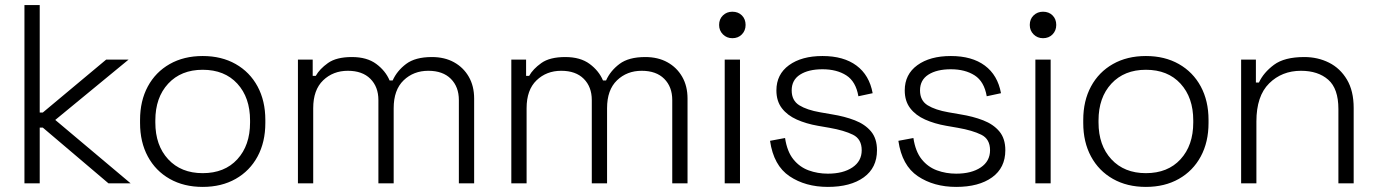

<svg xmlns="http://www.w3.org/2000/svg" viewBox="-20 -720 5406 754"><path d="M76 0V-700H136V-278H148L397 -486H485L197 -249L493 0H406L148 -219H136V0Z M530 -237V-249Q530 -324 560.5 -380.5Q591 -437 646.5 -468.5Q702 -500 776 -500Q850 -500 905.5 -468.5Q961 -437 991.5 -380.5Q1022 -324 1022 -249V-237Q1022 -162 991.5 -105.5Q961 -49 905.5 -17.5Q850 14 776 14Q702 14 646.5 -17.5Q591 -49 560.5 -105.5Q530 -162 530 -237ZM962 -239V-247Q962 -337 912 -391.5Q862 -446 776 -446Q691 -446 640.5 -391.5Q590 -337 590 -247V-239Q590 -149 640.5 -94.5Q691 -40 776 -40Q862 -40 912 -94.5Q962 -149 962 -239Z M1150 0V-486H1208V-422H1220Q1235 -449 1268 -472.5Q1301 -496 1362 -496Q1421 -496 1457.5 -469Q1494 -442 1510 -404H1522Q1539 -442 1575 -469Q1611 -496 1676 -496Q1726 -496 1763 -475.5Q1800 -455 1821 -418.5Q1842 -382 1842 -333V0H1782V-327Q1782 -379 1750.5 -410.5Q1719 -442 1662 -442Q1604 -442 1565 -404.5Q1526 -367 1526 -295V0H1466V-327Q1466 -379 1434.5 -410.5Q1403 -442 1346 -442Q1288 -442 1249 -404.5Q1210 -367 1210 -295V0Z M1988 0V-486H2046V-422H2058Q2073 -449 2106 -472.5Q2139 -496 2200 -496Q2259 -496 2295.5 -469Q2332 -442 2348 -404H2360Q2377 -442 2413 -469Q2449 -496 2514 -496Q2564 -496 2601 -475.5Q2638 -455 2659 -418.5Q2680 -382 2680 -333V0H2620V-327Q2620 -379 2588.5 -410.5Q2557 -442 2500 -442Q2442 -442 2403 -404.5Q2364 -367 2364 -295V0H2304V-327Q2304 -379 2272.5 -410.5Q2241 -442 2184 -442Q2126 -442 2087 -404.5Q2048 -367 2048 -295V0Z M2826 0V-486H2886V0ZM2804 -622Q2804 -645 2819 -659.5Q2834 -674 2856 -674Q2879 -674 2893.5 -659.5Q2908 -645 2908 -622Q2908 -600 2893.5 -585Q2879 -570 2856 -570Q2834 -570 2819 -585Q2804 -600 2804 -622Z M3004 -167 3063 -178Q3071 -125 3095.5 -94.5Q3120 -64 3155.5 -51Q3191 -38 3231 -38Q3291 -38 3327.5 -62.5Q3364 -87 3364 -130Q3364 -174 3329.5 -191Q3295 -208 3238 -218L3192 -226Q3146 -234 3109 -250.5Q3072 -267 3050.5 -295Q3029 -323 3029 -365Q3029 -428 3078.5 -464Q3128 -500 3210 -500Q3293 -500 3343.5 -462.5Q3394 -425 3407 -354L3351 -342Q3341 -400 3303.5 -424Q3266 -448 3210 -448Q3155 -448 3122 -427Q3089 -406 3089 -365Q3089 -325 3119 -306.5Q3149 -288 3201 -279L3247 -271Q3297 -263 3337 -247.5Q3377 -232 3400.5 -204Q3424 -176 3424 -130Q3424 -61 3372 -23.5Q3320 14 3231 14Q3143 14 3080.5 -28Q3018 -70 3004 -167Z M3508 -167 3567 -178Q3575 -125 3599.5 -94.5Q3624 -64 3659.5 -51Q3695 -38 3735 -38Q3795 -38 3831.5 -62.5Q3868 -87 3868 -130Q3868 -174 3833.5 -191Q3799 -208 3742 -218L3696 -226Q3650 -234 3613 -250.5Q3576 -267 3554.5 -295Q3533 -323 3533 -365Q3533 -428 3582.5 -464Q3632 -500 3714 -500Q3797 -500 3847.5 -462.5Q3898 -425 3911 -354L3855 -342Q3845 -400 3807.5 -424Q3770 -448 3714 -448Q3659 -448 3626 -427Q3593 -406 3593 -365Q3593 -325 3623 -306.5Q3653 -288 3705 -279L3751 -271Q3801 -263 3841 -247.5Q3881 -232 3904.5 -204Q3928 -176 3928 -130Q3928 -61 3876 -23.5Q3824 14 3735 14Q3647 14 3584.5 -28Q3522 -70 3508 -167Z M4046 0V-486H4106V0ZM4024 -622Q4024 -645 4039 -659.5Q4054 -674 4076 -674Q4099 -674 4113.5 -659.5Q4128 -645 4128 -622Q4128 -600 4113.5 -585Q4099 -570 4076 -570Q4054 -570 4039 -585Q4024 -600 4024 -622Z M4234 -237V-249Q4234 -324 4264.5 -380.5Q4295 -437 4350.5 -468.5Q4406 -500 4480 -500Q4554 -500 4609.5 -468.5Q4665 -437 4695.5 -380.5Q4726 -324 4726 -249V-237Q4726 -162 4695.5 -105.5Q4665 -49 4609.5 -17.5Q4554 14 4480 14Q4406 14 4350.5 -17.5Q4295 -49 4264.5 -105.5Q4234 -162 4234 -237ZM4666 -239V-247Q4666 -337 4616 -391.5Q4566 -446 4480 -446Q4395 -446 4344.5 -391.5Q4294 -337 4294 -247V-239Q4294 -149 4344.5 -94.5Q4395 -40 4480 -40Q4566 -40 4616 -94.5Q4666 -149 4666 -239Z M4854 0V-486H4912V-396H4924Q4942 -435 4983 -465.5Q5024 -496 5102 -496Q5155 -496 5199 -474Q5243 -452 5269.5 -407.5Q5296 -363 5296 -296V0H5236V-292Q5236 -372 5196 -407Q5156 -442 5089 -442Q5014 -442 4964 -392.5Q4914 -343 4914 -243V0Z"/></svg>

Font: Space Grotesk Frontify Light
Style: Regular
Weight: 300
Designer: Florian Karsten
Version: Version 2.000